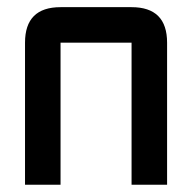

<svg xmlns="http://www.w3.org/2000/svg" viewBox="-20 -508 528 528"><path d="M341.8 -390.6H146.5V0H48.8V-390.6Q48.8 -488.3 146.5 -488.3H341.8Q439.5 -488.3 439.5 -390.6V0H341.8Z"/></svg>

Font: BabelStone Moon Runes
Style: Regular
Weight: 400
Designer: Andrew West
Foundry: BabelStone
Version: Version 7.001 March 14, 2022